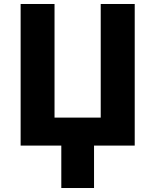

<svg xmlns="http://www.w3.org/2000/svg" viewBox="-20 -734 783 968"><path d="M659.2 -713.9H487.8V-141.1H254.9V-713.9H84V0H289.1V213.9H454.1V0H659.2Z"/></svg>

Font: Noto Reveo Sans
Style: Regular
Weight: 800
Designer: Monotype Design Team
Foundry: Monotype Imaging Inc.
Version: Version 2.007